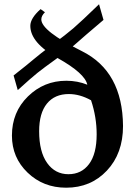

<svg xmlns="http://www.w3.org/2000/svg" viewBox="-20 -873 648 903"><path d="M301.8 -53.7Q363.3 -53.7 398.9 -101.6Q434.6 -149.4 434.6 -241.2Q434.6 -322.3 408.2 -401.4Q355.5 -430.7 303.7 -430.7Q237.3 -430.7 200.7 -385.7Q164.1 -340.8 164.1 -255.9Q164.1 -159.2 201.7 -106.4Q239.3 -53.7 301.8 -53.7ZM291 9.8Q183.6 9.8 109.9 -61Q36.1 -131.8 36.1 -235.4Q36.1 -345.7 111.3 -419.4Q186.5 -493.2 292 -493.2Q344.7 -493.2 390.6 -474.6Q379.9 -527.8 251.2 -599.9Q122.6 -671.9 122.6 -751.5Q122.6 -787.1 170.9 -830.1L191.4 -815.4Q174.3 -798.8 174.3 -781.7Q174.3 -727.5 365.5 -632.3Q556.6 -537.1 558.6 -280.3Q558.6 -151.4 482.9 -70.8Q407.2 9.8 291 9.8ZM63.5 -449.2 43.9 -518.1Q111.8 -571.3 138.7 -594.5Q165.5 -617.7 228.3 -664.3Q291 -710.9 325 -740Q358.9 -769 445.8 -853L466.8 -779.3Q367.7 -695.3 338.9 -669.2Q310.1 -643.1 247.1 -597.9Q184.1 -552.7 155.8 -530Q127.4 -507.3 63.5 -449.2Z"/></svg>

Font: Kelvinch
Style: Bold
Weight: 700
Designer: Paul James Miller
Foundry: High-Logic / Made with FontCreator
Version: Version 3.501;March 28, 2021;FontCreator 13.0.0.2683 64-bit